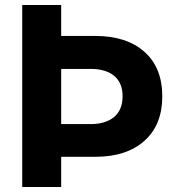

<svg xmlns="http://www.w3.org/2000/svg" viewBox="-20 -749 698 769"><path d="M69 0V-729H225V-605H362Q487 -605 558.5 -541.5Q630 -478 630 -363Q630 -249 558.5 -185Q487 -121 362 -121H225V0ZM225 -252H343Q403 -252 437 -280.5Q471 -309 471 -363Q471 -417 437.5 -445Q404 -473 343 -473H225Z"/></svg>

Font: Mona Sans
Style: Bold
Weight: 700
Designer: Deni Anggara
Foundry: GitHub
Version: Version 2.000;Glyphs 3.2.3 (3260)